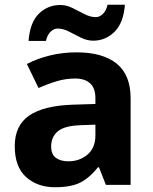

<svg xmlns="http://www.w3.org/2000/svg" viewBox="-20 -777 644 807"><path d="M302 -557Q412 -557 470.5 -509.5Q529 -462 529 -364V0H425L396 -74H392Q357 -30 318 -10Q279 10 211 10Q138 10 90 -32.5Q42 -75 42 -163Q42 -250 103 -291.5Q164 -333 286 -337L381 -340V-364Q381 -407 358.5 -427Q336 -447 296 -447Q256 -447 218 -435.5Q180 -424 142 -407L93 -508Q137 -531 190.5 -544Q244 -557 302 -557ZM323 -251Q251 -249 223 -225Q195 -201 195 -162Q195 -128 215 -113.5Q235 -99 267 -99Q315 -99 348 -127.5Q381 -156 381 -208V-253ZM100 -605Q106 -683 143.5 -719.5Q181 -756 233 -756Q260 -756 285.5 -743Q311 -730 335.5 -717.5Q360 -705 383 -705Q398 -705 412 -718Q426 -731 432 -757H505Q499 -680 461 -643Q423 -606 372 -606Q346 -606 320.5 -618.5Q295 -631 270.5 -644Q246 -657 222 -657Q207 -657 193 -644Q179 -631 173 -605Z"/></svg>

Font: Noto Sans Kawi
Style: Bold
Weight: 700
Designer: Fadhl Haqq
Version: Version 1.000